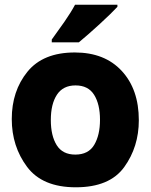

<svg xmlns="http://www.w3.org/2000/svg" viewBox="-20 -786 640 816"><path d="M302 10Q446 10 508 -76Q570 -162 570 -275Q570 -406 497.5 -484.5Q425 -563 298 -563Q163 -563 96.5 -481Q30 -399 30 -280Q30 -164 95 -77Q160 10 302 10ZM300 -129Q246 -129 221 -169Q196 -209 196 -276Q196 -344 222 -383.5Q248 -423 301 -423Q355 -423 380 -383Q405 -343 405 -277Q405 -212 380.5 -170.5Q356 -129 300 -129ZM200 -606H315Q355 -639 404.5 -684.5Q454 -730 479 -757V-766H299Q282 -734 253.5 -693Q225 -652 200 -618Z"/></svg>

Font: Noto Sans Mono Extra
Style: Regular
Weight: 800
Designer: Monotype Design Team
Foundry: Monotype Imaging Inc.
Version: Version 1.900